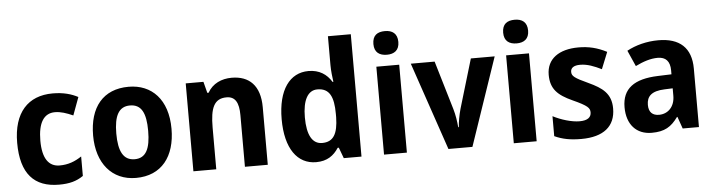

<svg xmlns="http://www.w3.org/2000/svg" viewBox="-47 -970 4415 1188"><g transform="rotate(-5 2160.5 -375.5)"><path d="M278 10C343 10 387 -2 429 -31V-152C387 -124 345 -108 292 -108C224 -108 186 -161 186 -271C186 -382 222 -439 291 -439C327 -439 362 -427 403 -409L444 -520C404 -541 355 -556 287 -556C134 -556 42 -458 42 -270C42 -77 125 10 278 10Z M1001 -274C1001 -456 902 -556 759 -556C600 -556 514 -450 514 -274C514 -102 607 10 756 10C916 10 1001 -103 1001 -274ZM658 -274C658 -385 688 -440 757 -440C828 -440 856 -385 856 -274C856 -163 828 -106 758 -106C688 -106 658 -163 658 -274Z M1399 -556C1336 -556 1280 -531 1249 -476H1241L1223 -546H1113V0H1255V-259C1255 -380 1279 -438 1357 -438C1411 -438 1433 -398 1433 -321V0H1575V-358C1575 -493 1507 -556 1399 -556Z M1875 10C1944 10 1985 -21 2015 -67H2022L2047 0H2157V-760H2015V-580C2015 -545 2020 -505 2024 -476H2019C1989 -525 1943 -556 1876 -556C1760 -556 1685 -456 1685 -273C1685 -90 1759 10 1875 10ZM1922 -105C1862 -105 1829 -161 1829 -272C1829 -380 1862 -438 1921 -438C1996 -438 2022 -384 2022 -277V-256C2020 -154 1993 -105 1922 -105Z M2369 -761C2322 -761 2291 -741 2291 -687C2291 -635 2323 -614 2369 -614C2414 -614 2446 -635 2446 -687C2446 -740 2414 -761 2369 -761ZM2439 -546H2297V0H2439Z M2697 0H2846L3032 -546H2884L2793 -241C2782 -201 2775 -162 2773 -129H2769C2766 -165 2760 -206 2749 -243L2659 -546H2511Z M3175 -761C3128 -761 3097 -741 3097 -687C3097 -635 3129 -614 3175 -614C3220 -614 3252 -635 3252 -687C3252 -740 3220 -761 3175 -761ZM3245 -546H3103V0H3245Z M3734 -161C3734 -254 3680 -292 3596 -331C3511 -370 3495 -383 3495 -409C3495 -434 3515 -448 3554 -448C3599 -448 3641 -431 3686 -409L3728 -513C3670 -543 3616 -556 3553 -556C3432 -556 3355 -502 3355 -403C3355 -315 3398 -274 3488 -233C3581 -191 3593 -176 3593 -149C3593 -119 3571 -100 3521 -100C3471 -100 3406 -120 3356 -146V-22C3406 1 3455 10 3522 10C3660 10 3734 -50 3734 -161Z M4049 -557C3977 -557 3908 -539 3853 -509L3897 -410C3946 -434 3991 -449 4036 -449C4085 -449 4112 -422 4112 -364V-340L4027 -337C3880 -332 3805 -278 3805 -162C3805 -55 3864 10 3959 10C4040 10 4081 -16 4123 -74H4126L4152 0H4253V-363C4253 -493 4181 -557 4049 -557ZM4061 -251 4112 -253V-207C4112 -138 4069 -97 4014 -97C3975 -97 3950 -117 3950 -164C3950 -217 3980 -248 4061 -251Z"/></g></svg>

Font: Noto Sans Myanmar SemiCondensed
Style: Bold
Weight: 700
Width: 4
Designer: Monotype Design Team
Foundry: Monotype Imaging Inc.
Version: Version 2.107